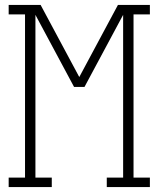

<svg xmlns="http://www.w3.org/2000/svg" viewBox="-20 -755 640 775"><path d="M15 0V-38H81V-697H15V-735H144L300 -444L456 -735H585V-697H519V-38H585V0H411V-38H477V-695L321 -404H279L123 -695V-38H189V0Z"/></svg>

Font: Iosevka Slab XLtEx
Style: Regular
Weight: 200
Width: 7
Monospace: yes
Designer: Belleve Invis
Foundry: Belleve Invis
Version: Version 11.1.0; ttfautohint (v1.8.3)